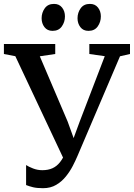

<svg xmlns="http://www.w3.org/2000/svg" viewBox="-34 -974 702 1008"><path d="M192 14Q160 14 139.5 9Q119 4 103 -2.5V-107.5Q116.5 -98.5 139.8 -89.5Q163 -80.5 188 -80.5Q219 -80.5 241.5 -90.8Q264 -101 280.8 -122.2Q297.5 -143.5 311 -175.5L310 -119L46.5 -679L-13.5 -690.5V-743H256V-690.5L175 -678.5L321.5 -335L371 -198L334 -198.5L384.5 -336L516 -679L435 -690.5V-743H648.5V-690.5L596 -678.5L372.5 -154.5Q363 -132 348.2 -103.2Q333.5 -74.5 312.2 -48Q291 -21.5 261.5 -3.8Q232 14 192 14ZM241.5 -812Q214.5 -812 199.5 -831.5Q184.5 -851 184.5 -878Q184.5 -907.5 201 -930.5Q217.5 -953.5 249 -953.5H250Q277 -953.5 292 -934.2Q307 -915 307 -888Q307 -858.5 290.5 -835.2Q274 -812 242.5 -812ZM430 -812Q403 -812 388 -831.5Q373 -851 373 -878Q373 -907.5 389.5 -930.5Q406 -953.5 437.5 -953.5H438.5Q465.5 -953.5 480.5 -934.2Q495.5 -915 495.5 -888Q495.5 -858.5 479 -835.2Q462.5 -812 431 -812Z"/></svg>

Font: Merriweather Medium
Style: Regular
Weight: 500
Version: Version 2.100